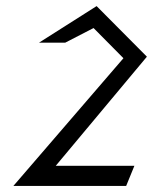

<svg xmlns="http://www.w3.org/2000/svg" viewBox="-20 -610 502 630"><path d="M394 0 421 -66H163L462 -424L297 -590L108 -470H194L287 -518L385 -419L24 0Z"/></svg>

Font: Stormblade
Style: Obl
Weight: 400
Designer: Mew Too
Foundry: Cannot Into Space Fonts
Version: Version 0.77